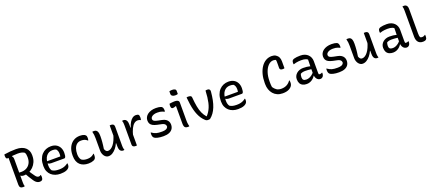

<svg xmlns="http://www.w3.org/2000/svg" viewBox="93 -2200 8203 3657"><g transform="rotate(-20 4195.0 -371.5)"><path d="M350 -265Q372 -229 394 -195.5Q416 -162 442 -127Q459 -102 476 -91Q493 -80 513 -80Q525 -80 534 -84Q543 -88 550 -96H556Q559 -85 560.5 -75Q562 -65 562 -53Q562 -33 557.5 -18.5Q553 -4 545 4Q537 12 526 16Q515 20 498 20Q476 20 456.5 12.5Q437 5 418.5 -11.5Q400 -28 382 -55Q353 -98 328 -139.5Q303 -181 280 -224ZM38 -700Q106 -711 165.5 -715.5Q225 -720 279 -720Q343 -720 390.5 -704Q438 -688 469 -659.5Q500 -631 515.5 -593.5Q531 -556 531 -511V-493Q531 -426 507.5 -371.5Q484 -317 444 -277.5Q404 -238 354 -217Q304 -196 251 -196Q229 -196 215.5 -200.5Q202 -205 191 -215L165 -210V-285Q177 -280 190 -278.5Q203 -277 227 -277Q288 -277 335 -302.5Q382 -328 409 -376.5Q436 -425 436 -492V-506Q436 -536 431 -558Q426 -580 415 -597Q387 -615 356 -622Q325 -629 280 -629Q227 -629 184 -624Q141 -619 111.5 -614Q82 -609 68 -609Q52 -609 43.5 -624.5Q35 -640 35 -670Q35 -679 36 -686Q37 -693 38 -700ZM196 2Q187 4 179.5 5.5Q172 7 161 7Q126 7 108 -11Q90 -29 90 -66Q90 -138 90 -210.5Q90 -283 90 -355.5Q90 -428 90 -500.5Q90 -573 90 -645H174L161 -615Q174 -605 179.5 -588Q185 -571 185 -545Q185 -472 185 -395.5Q185 -319 185 -241.5Q185 -164 185 -87Q185 -56 187 -37.5Q189 -19 196 2Z M919 -544Q984 -544 1029 -518Q1074 -492 1097.5 -446Q1121 -400 1121 -342V-338Q1121 -306 1117 -283.5Q1113 -261 1105 -249.5Q1097 -238 1085 -238H818Q799 -238 783.5 -243Q768 -248 758 -256L740 -246V-300H1026Q1028 -312 1029.5 -324Q1031 -336 1031 -348Q1031 -383 1023 -407Q1015 -431 997 -451Q981 -458 965 -461Q949 -464 923 -464Q846 -464 799 -404.5Q752 -345 752 -227V-216Q752 -183 759 -156Q766 -129 781 -108Q808 -90 841 -82Q874 -74 922 -74Q959 -74 989.5 -79.5Q1020 -85 1048 -98Q1076 -111 1102 -131H1108Q1109 -125 1110 -118.5Q1111 -112 1111 -103Q1111 -80 1104.5 -64Q1098 -48 1086 -36Q1070 -20 1045 -9Q1020 2 988 7Q956 12 919 12Q864 12 817 -4Q770 -20 735 -51Q700 -82 680 -128Q660 -174 660 -233V-244Q660 -317 680 -373Q700 -429 735.5 -467Q771 -505 818 -524.5Q865 -544 919 -544Z M1509 -543Q1535 -543 1556.5 -539Q1578 -535 1594 -528Q1610 -521 1620 -510Q1630 -501 1634 -488.5Q1638 -476 1638 -455Q1638 -440 1636.5 -428Q1635 -416 1630 -404H1625Q1597 -429 1569.5 -439Q1542 -449 1500 -449Q1449 -449 1414 -421.5Q1379 -394 1361 -345Q1343 -296 1343 -234V-220Q1343 -190 1351.5 -162Q1360 -134 1377 -111Q1402 -94 1429.5 -86.5Q1457 -79 1490 -79Q1523 -79 1548 -84.5Q1573 -90 1594 -102Q1615 -114 1635 -133H1640Q1642 -126 1642.5 -119Q1643 -112 1643 -102Q1643 -77 1638 -58Q1633 -39 1621 -27Q1610 -16 1590.5 -7.5Q1571 1 1544.5 6Q1518 11 1487 11Q1435 11 1391.5 -3.5Q1348 -18 1316.5 -47.5Q1285 -77 1268.5 -122Q1252 -167 1252 -226V-241Q1252 -332 1284 -399.5Q1316 -467 1373.5 -505Q1431 -543 1509 -543Z M1792 -536Q1818 -536 1836.5 -525Q1855 -514 1865.5 -485.5Q1876 -457 1876 -403Q1876 -371 1874.5 -341.5Q1873 -312 1870.5 -282.5Q1868 -253 1864 -221Q1860 -189 1854 -149Q1864 -119 1879.5 -103.5Q1895 -88 1918 -88Q1947 -88 1976 -105.5Q2005 -123 2032 -157.5Q2059 -192 2081.5 -242.5Q2104 -293 2121 -359V-173H2106Q2083 -120 2049 -78.5Q2015 -37 1976 -13Q1937 11 1895 11Q1868 11 1846.5 -2Q1825 -15 1809.5 -36.5Q1794 -58 1785 -85.5Q1776 -113 1776 -141Q1776 -184 1776 -226Q1776 -268 1776 -310.5Q1776 -353 1776 -394Q1776 -435 1772.5 -465.5Q1769 -496 1759 -533Q1768 -534 1775.5 -535Q1783 -536 1792 -536ZM2137 -535Q2160 -535 2174.5 -528Q2189 -521 2195.5 -507Q2202 -493 2202 -472Q2202 -405 2202 -341Q2202 -277 2202 -215Q2202 -153 2202 -91Q2202 -70 2203.5 -54.5Q2205 -39 2208.5 -26Q2212 -13 2217 0Q2213 1 2208 2Q2203 3 2198.5 3.5Q2194 4 2189 4Q2168 4 2150 -7Q2132 -18 2122 -43Q2112 -68 2112 -111Q2112 -183 2112 -254.5Q2112 -326 2112 -396Q2112 -466 2112 -533Q2117 -534 2120.5 -534Q2124 -534 2128.5 -534.5Q2133 -535 2137 -535Z M2461 -357H2475Q2493 -417 2518.5 -459.5Q2544 -502 2576 -525Q2608 -548 2646 -548Q2665 -548 2678 -544.5Q2691 -541 2698 -534Q2706 -526 2709.5 -513.5Q2713 -501 2713 -479Q2713 -472 2712.5 -465Q2712 -458 2711.5 -452Q2711 -446 2709.5 -439.5Q2708 -433 2705 -427H2699Q2689 -434 2676 -438Q2663 -442 2644 -442Q2605 -442 2571.5 -415Q2538 -388 2510.5 -332.5Q2483 -277 2461 -189ZM2469 3Q2464 3 2460 3.5Q2456 4 2452.5 4.5Q2449 5 2445 5Q2427 5 2414 1.5Q2401 -2 2393 -8.5Q2385 -15 2381 -25Q2377 -35 2377 -47Q2377 -89 2377 -129Q2377 -169 2377 -208.5Q2377 -248 2377 -287Q2377 -326 2377 -364.5Q2377 -403 2377 -442Q2377 -472 2374 -493Q2371 -514 2362 -534Q2367 -535 2372 -535.5Q2377 -536 2381.5 -537Q2386 -538 2390 -538Q2412 -538 2430 -527Q2448 -516 2458.5 -490.5Q2469 -465 2469 -422Q2469 -378 2469 -335Q2469 -292 2469 -248.5Q2469 -205 2469 -162.5Q2469 -120 2469 -78.5Q2469 -37 2469 3Z M3012 -81Q3061 -81 3091 -94Q3121 -107 3132 -138Q3132 -159 3124 -174Q3116 -189 3098.5 -200Q3081 -211 3051 -217L2966 -235Q2912 -247 2879.5 -265Q2847 -283 2832.5 -310Q2818 -337 2818 -375Q2818 -410 2834 -441Q2850 -472 2880.5 -495Q2911 -518 2953.5 -531Q2996 -544 3050 -544Q3084 -544 3108.5 -540Q3133 -536 3149 -530Q3165 -524 3172 -516Q3180 -509 3184 -499Q3188 -489 3190.5 -476Q3193 -463 3193 -447Q3193 -441 3192 -434Q3191 -427 3189 -421H3183Q3162 -431 3142.5 -438.5Q3123 -446 3100 -449.5Q3077 -453 3044 -453Q3001 -453 2971 -441.5Q2941 -430 2925 -412.5Q2909 -395 2909 -375Q2909 -359 2916 -346.5Q2923 -334 2944.5 -324Q2966 -314 3009 -305L3083 -290Q3130 -281 3159 -261Q3188 -241 3202.5 -213Q3217 -185 3217 -151Q3217 -99 3193 -63Q3169 -27 3122.5 -8Q3076 11 3008 11Q2973 11 2943 8Q2913 5 2888.5 -1Q2864 -7 2846.5 -15Q2829 -23 2818 -34Q2807 -45 2801.5 -63Q2796 -81 2796 -106Q2796 -117 2797 -124.5Q2798 -132 2799 -138H2805Q2829 -121 2850.5 -110Q2872 -99 2895 -92.5Q2918 -86 2946 -83.5Q2974 -81 3012 -81Z M3425 -95Q3425 -125 3425 -160Q3425 -195 3425 -232Q3425 -269 3425 -306Q3425 -343 3425 -379Q3425 -415 3425 -447L3420 -449Q3412 -446 3403.5 -443Q3395 -440 3386.5 -437.5Q3378 -435 3370 -434Q3362 -433 3354 -433Q3337 -433 3328 -447.5Q3319 -462 3319 -490Q3319 -501 3320.5 -512Q3322 -523 3325 -532Q3336 -534 3347.5 -535.5Q3359 -537 3370 -538Q3381 -539 3392 -540Q3403 -541 3413 -541.5Q3423 -542 3433 -542Q3457 -542 3476 -536.5Q3495 -531 3506 -519Q3517 -507 3517 -487Q3517 -445 3517 -399.5Q3517 -354 3517 -307.5Q3517 -261 3517 -216Q3517 -171 3517 -130Q3517 -106 3518 -85.5Q3519 -65 3523 -44.5Q3527 -24 3533 0Q3525 2 3517.5 3Q3510 4 3501 4Q3464 4 3444.5 -16.5Q3425 -37 3425 -95ZM3402 -754Q3408 -757 3415 -758.5Q3422 -760 3429.5 -761Q3437 -762 3445.5 -762.5Q3454 -763 3461 -763Q3495 -763 3515.5 -751.5Q3536 -740 3536 -713V-653Q3530 -650 3523.5 -648.5Q3517 -647 3510.5 -646Q3504 -645 3496.5 -644.5Q3489 -644 3481 -644Q3446 -644 3424 -659.5Q3402 -675 3402 -701Z M3704 -538Q3724 -538 3738 -534Q3752 -530 3761 -521.5Q3770 -513 3771 -496Q3780 -387 3795 -307.5Q3810 -228 3836 -170Q3862 -112 3903 -66H3910Q3938 -97 3960 -131.5Q3982 -166 3998.5 -206.5Q4015 -247 4026 -295.5Q4037 -344 4044 -403Q4051 -462 4054 -533Q4063 -536 4072 -537Q4081 -538 4090 -538Q4111 -538 4123.5 -531Q4136 -524 4141.5 -511Q4147 -498 4145 -478Q4137 -388 4122 -314Q4107 -240 4083 -180Q4059 -120 4026 -74Q3993 -28 3949 6Q3941 8 3930 9Q3919 10 3908 10Q3896 10 3886 7.5Q3876 5 3865.5 -2.5Q3855 -10 3842 -24Q3812 -53 3788 -89.5Q3764 -126 3745 -170.5Q3726 -215 3711.5 -269.5Q3697 -324 3687 -389.5Q3677 -455 3670 -533Q3677 -536 3686.5 -537Q3696 -538 3704 -538Z M4519 -544Q4584 -544 4629 -518Q4674 -492 4697.5 -446Q4721 -400 4721 -342V-338Q4721 -306 4717 -283.5Q4713 -261 4705 -249.5Q4697 -238 4685 -238H4418Q4399 -238 4383.5 -243Q4368 -248 4358 -256L4340 -246V-300H4626Q4628 -312 4629.5 -324Q4631 -336 4631 -348Q4631 -383 4623 -407Q4615 -431 4597 -451Q4581 -458 4565 -461Q4549 -464 4523 -464Q4446 -464 4399 -404.5Q4352 -345 4352 -227V-216Q4352 -183 4359 -156Q4366 -129 4381 -108Q4408 -90 4441 -82Q4474 -74 4522 -74Q4559 -74 4589.5 -79.5Q4620 -85 4648 -98Q4676 -111 4702 -131H4708Q4709 -125 4710 -118.5Q4711 -112 4711 -103Q4711 -80 4704.5 -64Q4698 -48 4686 -36Q4670 -20 4645 -9Q4620 2 4588 7Q4556 12 4519 12Q4464 12 4417 -4Q4370 -20 4335 -51Q4300 -82 4280 -128Q4260 -174 4260 -233V-244Q4260 -317 4280 -373Q4300 -429 4335.5 -467Q4371 -505 4418 -524.5Q4465 -544 4519 -544Z M5421 20Q5360 20 5312 -1.5Q5264 -23 5231 -61.5Q5198 -100 5180.5 -150.5Q5163 -201 5163 -260V-286Q5163 -381 5184.5 -460Q5206 -539 5245.5 -597.5Q5285 -656 5339.5 -688Q5394 -720 5460 -720Q5485 -720 5505 -715Q5525 -710 5541 -700.5Q5557 -691 5570 -677Q5586 -662 5595 -644Q5604 -626 5608.5 -605Q5613 -584 5613 -560Q5613 -524 5613 -488.5Q5613 -453 5613 -419Q5607 -417 5598 -415Q5589 -413 5578 -413Q5548 -413 5533 -424Q5518 -435 5518 -458Q5518 -503 5519 -534Q5520 -565 5518.5 -592.5Q5517 -620 5510 -651L5536 -609Q5515 -624 5497 -628.5Q5479 -633 5463 -633Q5407 -633 5360.5 -587Q5314 -541 5287 -461.5Q5260 -382 5260 -280V-259Q5260 -230 5261.5 -208Q5263 -186 5267 -163Q5292 -123 5329.5 -97Q5367 -71 5426 -71Q5489 -71 5536 -96Q5583 -121 5616 -169H5622Q5624 -164 5625 -158.5Q5626 -153 5626.5 -147.5Q5627 -142 5627.5 -136.5Q5628 -131 5628 -126Q5628 -95 5618.5 -74Q5609 -53 5594 -38Q5575 -19 5550 -6Q5525 7 5493 13.5Q5461 20 5421 20Z M6184 -353Q6184 -326 6184 -299.5Q6184 -273 6184 -246Q6184 -219 6184 -192.5Q6184 -166 6184 -139Q6184 -124 6184.5 -112.5Q6185 -101 6187 -88Q6192 -85 6198 -83.5Q6204 -82 6210 -82Q6222 -82 6233 -85.5Q6244 -89 6253 -95H6259Q6259 -91 6259.5 -88Q6260 -85 6260 -80Q6260 -60 6253.5 -41.5Q6247 -23 6236 -12Q6226 -2 6214.5 3Q6203 8 6190 8Q6166 8 6147 -2Q6128 -12 6115 -30Q6102 -48 6095 -72Q6088 -96 6088 -122Q6088 -153 6088 -186Q6088 -219 6088 -243Q6088 -282 6089 -312Q6090 -342 6090.5 -368Q6091 -394 6091 -420Q6076 -432 6056.5 -439.5Q6037 -447 6013.5 -450Q5990 -453 5960 -453Q5931 -453 5904.5 -450Q5878 -447 5854.5 -442Q5831 -437 5809 -429H5803Q5802 -435 5801 -443Q5800 -451 5800 -458Q5800 -474 5804 -487.5Q5808 -501 5818 -511Q5828 -521 5850.5 -528Q5873 -535 5906 -538.5Q5939 -542 5979 -542Q6029 -542 6067 -527Q6105 -512 6131 -486Q6157 -460 6170.5 -426Q6184 -392 6184 -353ZM5857 -142Q5857 -106 5875.5 -89.5Q5894 -73 5935 -73Q5962 -73 5990.5 -83.5Q6019 -94 6048 -116Q6077 -138 6104 -174L6103 -95H6087Q6072 -69 6046.5 -44.5Q6021 -20 5986.5 -5Q5952 10 5912 10Q5865 10 5830.5 -7Q5796 -24 5778.5 -57Q5761 -90 5761 -138V-144Q5761 -176 5774.5 -204.5Q5788 -233 5813 -255Q5838 -277 5871.5 -289.5Q5905 -302 5946 -302Q5986 -302 6021.5 -298Q6057 -294 6082.5 -286.5Q6108 -279 6118 -272Q6124 -267 6127 -259.5Q6130 -252 6131.5 -242Q6133 -232 6133 -217Q6105 -224 6077 -227.5Q6049 -231 6021.5 -233Q5994 -235 5967 -235Q5934 -235 5910 -229Q5886 -223 5869 -212Q5864 -198 5860.5 -182Q5857 -166 5857 -145Z M6572 -81Q6621 -81 6651 -94Q6681 -107 6692 -138Q6692 -159 6684 -174Q6676 -189 6658.5 -200Q6641 -211 6611 -217L6526 -235Q6472 -247 6439.5 -265Q6407 -283 6392.5 -310Q6378 -337 6378 -375Q6378 -410 6394 -441Q6410 -472 6440.5 -495Q6471 -518 6513.5 -531Q6556 -544 6610 -544Q6644 -544 6668.5 -540Q6693 -536 6709 -530Q6725 -524 6732 -516Q6740 -509 6744 -499Q6748 -489 6750.5 -476Q6753 -463 6753 -447Q6753 -441 6752 -434Q6751 -427 6749 -421H6743Q6722 -431 6702.5 -438.5Q6683 -446 6660 -449.5Q6637 -453 6604 -453Q6561 -453 6531 -441.5Q6501 -430 6485 -412.5Q6469 -395 6469 -375Q6469 -359 6476 -346.5Q6483 -334 6504.5 -324Q6526 -314 6569 -305L6643 -290Q6690 -281 6719 -261Q6748 -241 6762.5 -213Q6777 -185 6777 -151Q6777 -99 6753 -63Q6729 -27 6682.5 -8Q6636 11 6568 11Q6533 11 6503 8Q6473 5 6448.5 -1Q6424 -7 6406.5 -15Q6389 -23 6378 -34Q6367 -45 6361.5 -63Q6356 -81 6356 -106Q6356 -117 6357 -124.5Q6358 -132 6359 -138H6365Q6389 -121 6410.5 -110Q6432 -99 6455 -92.5Q6478 -86 6506 -83.5Q6534 -81 6572 -81Z M6942 -536Q6968 -536 6986.5 -525Q7005 -514 7015.5 -485.5Q7026 -457 7026 -403Q7026 -371 7024.5 -341.5Q7023 -312 7020.5 -282.5Q7018 -253 7014 -221Q7010 -189 7004 -149Q7014 -119 7029.5 -103.5Q7045 -88 7068 -88Q7097 -88 7126 -105.5Q7155 -123 7182 -157.5Q7209 -192 7231.5 -242.5Q7254 -293 7271 -359V-173H7256Q7233 -120 7199 -78.5Q7165 -37 7126 -13Q7087 11 7045 11Q7018 11 6996.5 -2Q6975 -15 6959.5 -36.5Q6944 -58 6935 -85.5Q6926 -113 6926 -141Q6926 -184 6926 -226Q6926 -268 6926 -310.5Q6926 -353 6926 -394Q6926 -435 6922.5 -465.5Q6919 -496 6909 -533Q6918 -534 6925.5 -535Q6933 -536 6942 -536ZM7287 -535Q7310 -535 7324.5 -528Q7339 -521 7345.5 -507Q7352 -493 7352 -472Q7352 -405 7352 -341Q7352 -277 7352 -215Q7352 -153 7352 -91Q7352 -70 7353.5 -54.5Q7355 -39 7358.5 -26Q7362 -13 7367 0Q7363 1 7358 2Q7353 3 7348.5 3.5Q7344 4 7339 4Q7318 4 7300 -7Q7282 -18 7272 -43Q7262 -68 7262 -111Q7262 -183 7262 -254.5Q7262 -326 7262 -396Q7262 -466 7262 -533Q7267 -534 7270.5 -534Q7274 -534 7278.5 -534.5Q7283 -535 7287 -535Z M7934 -353Q7934 -326 7934 -299.5Q7934 -273 7934 -246Q7934 -219 7934 -192.5Q7934 -166 7934 -139Q7934 -124 7934.5 -112.5Q7935 -101 7937 -88Q7942 -85 7948 -83.5Q7954 -82 7960 -82Q7972 -82 7983 -85.5Q7994 -89 8003 -95H8009Q8009 -91 8009.5 -88Q8010 -85 8010 -80Q8010 -60 8003.5 -41.5Q7997 -23 7986 -12Q7976 -2 7964.5 3Q7953 8 7940 8Q7916 8 7897 -2Q7878 -12 7865 -30Q7852 -48 7845 -72Q7838 -96 7838 -122Q7838 -153 7838 -186Q7838 -219 7838 -243Q7838 -282 7839 -312Q7840 -342 7840.5 -368Q7841 -394 7841 -420Q7826 -432 7806.5 -439.5Q7787 -447 7763.5 -450Q7740 -453 7710 -453Q7681 -453 7654.5 -450Q7628 -447 7604.5 -442Q7581 -437 7559 -429H7553Q7552 -435 7551 -443Q7550 -451 7550 -458Q7550 -474 7554 -487.5Q7558 -501 7568 -511Q7578 -521 7600.5 -528Q7623 -535 7656 -538.5Q7689 -542 7729 -542Q7779 -542 7817 -527Q7855 -512 7881 -486Q7907 -460 7920.5 -426Q7934 -392 7934 -353ZM7607 -142Q7607 -106 7625.5 -89.5Q7644 -73 7685 -73Q7712 -73 7740.5 -83.5Q7769 -94 7798 -116Q7827 -138 7854 -174L7853 -95H7837Q7822 -69 7796.5 -44.5Q7771 -20 7736.5 -5Q7702 10 7662 10Q7615 10 7580.5 -7Q7546 -24 7528.5 -57Q7511 -90 7511 -138V-144Q7511 -176 7524.5 -204.5Q7538 -233 7563 -255Q7588 -277 7621.5 -289.5Q7655 -302 7696 -302Q7736 -302 7771.5 -298Q7807 -294 7832.5 -286.5Q7858 -279 7868 -272Q7874 -267 7877 -259.5Q7880 -252 7881.5 -242Q7883 -232 7883 -217Q7855 -224 7827 -227.5Q7799 -231 7771.5 -233Q7744 -235 7717 -235Q7684 -235 7660 -229Q7636 -223 7619 -212Q7614 -198 7610.5 -182Q7607 -166 7607 -145Z M8138 -662Q8138 -693 8135.5 -714Q8133 -735 8126 -754Q8128 -755 8131.5 -756Q8135 -757 8138.5 -757Q8142 -757 8145.5 -757.5Q8149 -758 8153 -758Q8157 -758 8160 -758Q8180 -758 8196 -748.5Q8212 -739 8221 -718.5Q8230 -698 8230 -663Q8230 -614 8230 -565.5Q8230 -517 8230 -467.5Q8230 -418 8230 -369Q8230 -320 8230 -271.5Q8230 -223 8230 -174Q8230 -144 8232.5 -125Q8235 -106 8242 -91Q8249 -85 8258.5 -82Q8268 -79 8280 -79Q8290 -79 8298.5 -80.5Q8307 -82 8314.5 -85Q8322 -88 8328.5 -92Q8335 -96 8341 -101H8347Q8348 -95 8349 -88Q8350 -81 8350 -71Q8350 -48 8345.5 -33.5Q8341 -19 8330 -8Q8325 -3 8318 0.5Q8311 4 8302.5 6Q8294 8 8284.5 9Q8275 10 8265 10Q8230 10 8206 -1.5Q8182 -13 8167 -33Q8152 -53 8145 -79.5Q8138 -106 8138 -136Q8138 -203 8138 -269.5Q8138 -336 8138 -402Q8138 -468 8138 -533Q8138 -598 8138 -662Z"/></g></svg>

Font: Recursive Casual
Style: Regular
Weight: 400
Version: Version 1.047